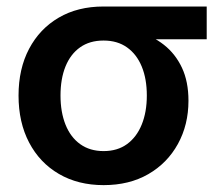

<svg xmlns="http://www.w3.org/2000/svg" viewBox="-20 -549 666 581"><path d="M293.5 11.2Q216.3 11.2 158.2 -22.7Q100.1 -56.6 68.1 -117.7Q36.1 -178.7 36.1 -259.8Q36.1 -340.8 68.1 -401.4Q100.1 -461.9 157.7 -495.6Q215.3 -529.3 293 -529.3H605.5V-430.2H384.8L293 -426.3Q251.5 -426.3 222.4 -405.8Q193.4 -385.3 178.2 -347.9Q163.1 -310.5 163.1 -259.8Q163.1 -210 178.2 -171.9Q193.4 -133.8 222.7 -112.8Q252 -91.8 293.5 -91.8Q335.4 -91.8 364.5 -113Q393.6 -134.3 408.9 -172.1Q424.3 -210 424.3 -259.8Q424.3 -310.5 408.9 -347.7Q393.6 -384.8 364.5 -405.5Q335.4 -426.3 293.5 -426.3V-467.3Q347.7 -467.3 394.3 -454.1Q440.9 -440.9 475.8 -413.6Q510.7 -386.2 530.5 -344.2Q550.3 -302.2 550.3 -244.1Q550.3 -171.4 518.3 -113.3Q486.3 -55.2 428.7 -22Q371.1 11.2 293.5 11.2Z"/></svg>

Font: Inter 24pt SemiBold
Style: Regular
Weight: 600
Designer: Rasmus Andersson
Foundry: rsms
Version: Version 4.001;git-66647c0bb